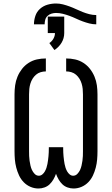

<svg xmlns="http://www.w3.org/2000/svg" viewBox="-20 -1069 640 1097"><path d="M400 8Q383 8 366 2Q349 -4 336.5 -16Q324 -28 315 -43.5Q306 -59 300 -76Q294 -59 285 -43.5Q276 -28 263.5 -16Q251 -4 234 2Q217 8 200 8Q176 8 154 -1.5Q132 -11 115.5 -28Q99 -45 89 -66.5Q79 -88 73 -111Q67 -134 65 -157.5Q63 -181 63 -205V-530Q63 -556 66.5 -581.5Q70 -607 80 -631Q90 -655 106 -675.5Q122 -696 144 -710Q166 -724 191 -729.5Q216 -735 242 -735V-661Q227 -661 212 -656.5Q197 -652 185.5 -642Q174 -632 166 -619Q158 -606 153.5 -591Q149 -576 147.5 -561Q146 -546 146 -530V-205Q146 -191 146.5 -177.5Q147 -164 149 -150.5Q151 -137 154 -123.5Q157 -110 162.5 -98Q168 -86 178 -75.5Q188 -65 202 -65Q213 -65 222 -72.5Q231 -80 236.5 -90Q242 -100 245.5 -110.5Q249 -121 251 -132Q253 -143 254.5 -154Q256 -165 257 -176Q258 -187 258.5 -198Q259 -209 259 -221V-228H341V-221Q341 -209 341.5 -198Q342 -187 343 -176Q344 -165 345.5 -154Q347 -143 349 -132Q351 -121 354.5 -110.5Q358 -100 363.5 -90Q369 -80 378 -72.5Q387 -65 398 -65Q412 -65 422 -75.5Q432 -86 437.5 -98Q443 -110 446 -123.5Q449 -137 451 -150.5Q453 -164 453.5 -177.5Q454 -191 454 -205V-530Q454 -546 452.5 -561Q451 -576 446.5 -591Q442 -606 434 -619Q426 -632 414.5 -642Q403 -652 388 -656.5Q373 -661 358 -661V-735Q384 -735 409 -729.5Q434 -724 456 -710Q478 -696 494 -675.5Q510 -655 520 -631Q530 -607 533.5 -581.5Q537 -556 537 -530V-205Q537 -181 535 -157.5Q533 -134 527 -111Q521 -88 511 -66.5Q501 -45 484.5 -28Q468 -11 446 -1.5Q424 8 400 8ZM174 -930Q174 -954 182 -978Q190 -1002 208.5 -1018.5Q227 -1035 251 -1042Q275 -1049 300 -1049Q320 -1049 339.5 -1044Q359 -1039 378 -1032Q397 -1025 415 -1016.5Q433 -1008 452 -1000.5Q471 -993 490.5 -988Q510 -983 530 -983V-930Q510 -930 490.5 -935Q471 -940 452 -947Q433 -954 415 -962.5Q397 -971 378 -978Q359 -985 339.5 -990Q320 -995 300 -995Q287 -995 274 -991Q261 -987 251.5 -978Q242 -969 238.5 -956Q235 -943 235 -930ZM291 -783 262 -823Q276 -832 285 -847.5Q294 -863 294 -880H253V-974H347V-880Q347 -865 343 -851Q339 -837 331.5 -824.5Q324 -812 313.5 -801.5Q303 -791 291 -783Z"/></svg>

Font: Nova Nerd Font
Style: Regular
Weight: 400
Designer: Belleve Invis
Foundry: Belleve Invis
Version: Version 24.1.4; ttfautohint (v1.8.4);Nerd Fonts 3.1.1